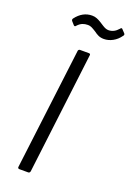

<svg xmlns="http://www.w3.org/2000/svg" viewBox="-167 -952 694 1012"><g transform="rotate(20 179.5 -446.0)"><path d="M73 -10 157 -690Q157 -694 160 -697Q163 -700 167 -700H217Q227 -700 225 -690L142 -10Q140 0 131 0H81Q77 0 74.5 -3Q72 -6 73 -10ZM208 -819Q192 -829 182.5 -833.5Q173 -838 162 -838Q145 -838 131.5 -832.5Q118 -827 105 -813Q99 -804 92 -811L76 -829Q71 -836 76 -843Q113 -892 166 -892Q181 -892 193 -887Q205 -882 214 -876.5Q223 -871 226 -869Q229 -867 238.5 -861Q248 -855 256 -852Q264 -849 272 -849Q303 -849 327 -877Q334 -887 340 -879L356 -862Q359 -859 359 -855Q359 -851 355 -847Q338 -823 314 -810Q290 -797 265 -797Q247 -797 234 -803Q221 -809 208 -819Z"/></g></svg>

Font: Barlow
Style: Italic
Weight: 400
Italic angle: -7°
Designer: Jeremy Tribby
Foundry: Tribby Type
Version: Version 1.408